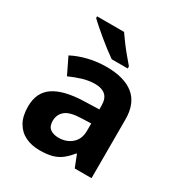

<svg xmlns="http://www.w3.org/2000/svg" viewBox="-181 -892 966 1029"><g transform="rotate(30 302.0 -378.0)"><path d="M302 -557Q412 -557 470.5 -509.5Q529 -462 529 -364V0H425L396 -74H392Q369 -45 344.5 -26Q320 -7 288.5 1.5Q257 10 211 10Q163 10 124.5 -8.5Q86 -27 64 -65.5Q42 -104 42 -163Q42 -250 103 -291.5Q164 -333 286 -337L381 -340V-364Q381 -407 358.5 -427Q336 -447 296 -447Q256 -447 218 -435.5Q180 -424 142 -407L93 -508Q137 -531 190.5 -544Q244 -557 302 -557ZM323 -251Q251 -249 223 -225Q195 -201 195 -162Q195 -128 215 -113.5Q235 -99 267 -99Q315 -99 348 -127.5Q381 -156 381 -208V-253ZM288 -766Q303 -744 323.5 -716.5Q344 -689 365.5 -663.5Q387 -638 403 -619V-606H304Q285 -619 259.5 -638.5Q234 -658 207.5 -680Q181 -702 158 -722Q135 -742 121 -756V-766Z"/></g></svg>

Font: Noto Sans Armenian
Style: Regular
Weight: 400
Designer: Monotype Design Team
Foundry: Monotype Imaging Inc.
Version: Version 2.007